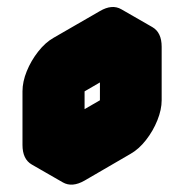

<svg xmlns="http://www.w3.org/2000/svg" viewBox="-20 -946 516 538"><path d="M217 -790 346 -865Q381 -885 407 -870Q433 -855 433 -815V-665Q433 -639 421 -609Q409 -579 389 -553.5Q369 -528 346 -515L217 -440Q182 -420 156 -435Q130 -450 130 -490V-640Q130 -667 142 -696.5Q154 -726 174 -751.5Q194 -777 217 -790ZM217 -540 346 -615V-765L217 -690ZM346 -765V-615L260 -665V-815ZM346 -615 217 -540 130 -590 260 -665ZM407 -870Q381 -885 346 -865L217 -790Q194 -777 174 -751.5Q154 -726 142 -696.5Q130 -667 130 -640V-490Q130 -450 156 -435L69 -485Q43 -500 43 -540V-690Q43 -717 55 -746.5Q67 -776 87 -801.5Q107 -827 130 -840L260 -915Q294 -935 320 -920Z"/></svg>

Font: Nabla Normal
Style: Regular
Weight: 400
Designer: Arthur Reinders Folmer
Version: Version 1.000